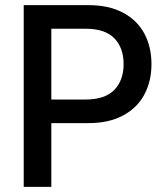

<svg xmlns="http://www.w3.org/2000/svg" viewBox="-20 -727 650 747"><path d="M72.3 -707H324.2Q403.8 -707 459 -677.5Q514.2 -647.9 541.7 -596.2Q569.3 -544.4 569.3 -477.5Q569.3 -411.1 541.7 -359.4Q514.2 -307.6 459 -277.8Q403.8 -248 324.2 -248H179.7V0H72.3ZM313.5 -339.8Q388.2 -339.8 424.6 -377.2Q460.9 -414.6 460.9 -477.5Q460.9 -541 424.8 -578.1Q388.7 -615.2 313.5 -615.2H179.7V-339.8Z"/></svg>

Font: Pretendard Medium
Style: Regular
Weight: 500
Designer: Base glyphs from Inter by Rasmus Andersson; Hangeul glyphs from Noto Sans CJK(Source Han Sans) by Jang Soo-young and Kan
Foundry: Kil Hyung-jin
Version: Version 1.309